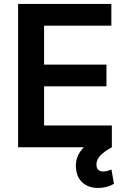

<svg xmlns="http://www.w3.org/2000/svg" viewBox="-20 -747 647 974"><path d="M71.8 0V-727.1H544.9V-616.7H203.6V-419.4H520V-309.1H203.6V-110.4H547.4V0Q509.8 21 489.5 41.5Q469.2 62 469.2 87.4Q469.2 123 504.4 123Q521 123 545.4 112.8L558.1 185.5Q521.5 206.5 478.5 206.5Q432.1 206.5 401.9 182.1Q371.6 157.7 366.2 112.8Q357.4 48.8 405.3 0Z"/></svg>

Font: Interop SemBd
Style: Regular
Weight: 600
Designer: Rasmus Andersson, Google, Jang Haemin
Foundry: jhaemin
Version: Version 1.007